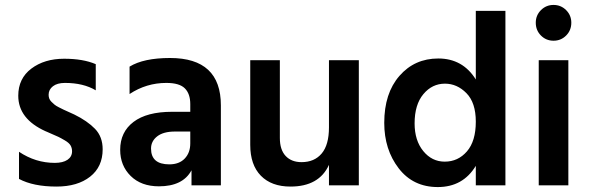

<svg xmlns="http://www.w3.org/2000/svg" viewBox="-20 -751 2393 778"><path d="M396 -146Q396 -75 345 -35Q294 5 209 5Q115 5 57 -26V-136Q124 -91 202 -91Q235 -91 253.5 -103.5Q272 -116 272 -138Q272 -151 266 -161.5Q260 -172 243 -182Q226 -192 216.5 -196.5Q207 -201 179 -213Q176 -214 174.5 -215Q173 -216 170 -217Q167 -218 165 -219Q54 -269 54 -363Q54 -433 107 -473Q160 -513 240 -513Q317 -513 368 -491V-385Q318 -415 243 -415Q212 -415 194.5 -401.5Q177 -388 177 -367Q177 -359 179.5 -352Q182 -345 188.5 -338.5Q195 -332 201 -327Q207 -322 218 -316.5Q229 -311 237 -307Q245 -303 259 -297Q273 -291 281 -287Q334 -261 365 -229Q396 -197 396 -146Z M666 -85Q706 -85 728.5 -108.5Q751 -132 751 -170V-218H689Q642 -218 617 -198.5Q592 -179 592 -149Q592 -85 666 -85ZM756 -61Q721 4 624 4Q552 4 509.5 -38Q467 -80 467 -144Q467 -216 521 -257Q575 -298 677 -298H751V-329Q751 -371 729 -393Q707 -415 654 -415Q573 -415 505 -370V-481Q562 -516 669 -516Q875 -516 875 -324V0H756Z M1434 0H1313V-83Q1273 5 1157 5Q1080 5 1037 -39Q994 -83 994 -164V-507H1114V-192Q1114 -144 1137.5 -119Q1161 -94 1202 -94Q1254 -94 1283.5 -129Q1313 -164 1313 -235V-507H1434Z M1660 -251Q1660 -182 1695 -139Q1730 -96 1782 -96Q1836 -96 1872 -137.5Q1908 -179 1908 -258Q1908 -335 1870 -373.5Q1832 -412 1783 -412Q1731 -412 1695.5 -369.5Q1660 -327 1660 -251ZM2028 0H1908V-79Q1856 7 1754 7Q1654 7 1595.5 -69Q1537 -145 1537 -253Q1537 -373 1598.5 -443.5Q1660 -514 1756 -514Q1855 -514 1908 -429V-707H2028Z M2283 0H2163V-507H2283ZM2295 -659Q2295 -628 2274 -607Q2253 -586 2223 -586Q2193 -586 2172 -607Q2151 -628 2151 -659Q2151 -689 2172 -710Q2193 -731 2223 -731Q2253 -731 2274 -710Q2295 -689 2295 -659Z"/></svg>

Font: Hind Madurai SemiBold
Style: Regular
Weight: 600
Designer: Jyotish Sonowal
Foundry: Indian Type Foundry
Version: Version 1.001;PS 1.0;hotconv 1.0.86;makeotf.lib2.5.63406; tt